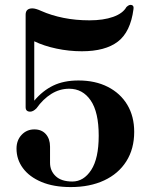

<svg xmlns="http://www.w3.org/2000/svg" viewBox="-20 -746 602 779"><path d="M47 -143Q47 -177 67.8 -199Q88.5 -221 119.5 -221Q149 -221 166 -201.8Q183 -182.5 183 -151V-85.5Q183 -53 206 -31.2Q229 -9.5 273.5 -9.5Q319.5 -9.5 350 -56.2Q380.5 -103 380.5 -195.5Q380.5 -291 348 -338.5Q315.5 -386 260.5 -386Q222 -386 188.2 -365Q154.5 -344 128 -306.5Q114.5 -293 102.5 -293Q84 -293 84 -311V-686.5Q84 -712 111.5 -712Q124.5 -712 147.5 -701.5Q188 -683.5 237.5 -673.5Q287 -663.5 343 -663.5Q399.5 -663.5 439 -677.5Q478.5 -691.5 493 -717.5Q500 -724 505 -725.5Q510 -727 514.5 -725.5Q524 -723 521.5 -708.5Q509.5 -616.5 458.2 -577.2Q407 -538 312 -538Q260 -538 209.2 -548.8Q158.5 -559.5 119 -578.5V-337.5Q153 -378 196 -398.8Q239 -419.5 298.5 -419.5Q366.5 -419.5 417.5 -393.5Q468.5 -367.5 496.5 -320.8Q524.5 -274 524.5 -211Q524.5 -142 492.5 -91.5Q460.5 -41 402.5 -14Q344.5 13 267 13Q197.5 13 148.2 -7.8Q99 -28.5 73 -63.8Q47 -99 47 -143Z"/></svg>

Font: Fraunces 72pt SemiBold
Style: Regular
Weight: 600
Version: Version 1.000;[b76b70a41]